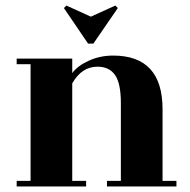

<svg xmlns="http://www.w3.org/2000/svg" viewBox="-20 -671 685 691"><path d="M565 -20H615V0H365V-20H415V-300Q415 -371 394 -401Q373 -431 331 -431Q274 -431 240 -371V-20H290V0H40V-20H90V-440H40V-460H240V-408Q259 -434 299.5 -452.5Q340 -471 387 -471Q565 -471 565 -278ZM316 -514H297L210 -642L219 -651L307 -611L395 -651L404 -642Z"/></svg>

Font: Rozha One
Style: Regular
Weight: 400
Designer: Tim Donaldson, Indian Type Foundry
Foundry: Indian Type Foundry
Version: Version 1.300;PS 1.0;hotconv 1.0.78;makeotf.lib2.5.61930; tt